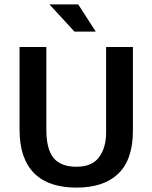

<svg xmlns="http://www.w3.org/2000/svg" viewBox="-20 -844 694 874"><path d="M69 -630H191V-253Q191 -166 223.5 -125.5Q256 -85 328 -85Q399 -85 431 -128.5Q463 -172 463 -241V-630H585V-249Q585 -118 519 -54Q453 10 328 10Q267 10 219 -5.5Q171 -21 137.5 -53.5Q104 -86 86.5 -136Q69 -186 69 -254ZM205 -824H336L416 -700H319Z"/></svg>

Font: Mukta Vaani SemiBold
Style: Regular
Weight: 600
Designer: Noopur Datye, Girish Dalvi, Yashodeep Gholap, Pallavi Karambelkar
Foundry: Ek Type
Version: Version 2.538;PS 1.000;hotconv 16.6.51;makeotf.lib2.5.65220;